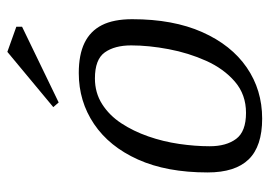

<svg xmlns="http://www.w3.org/2000/svg" viewBox="-128 -614 750 535"><g transform="rotate(-90 247.5 -346.0)"><path d="M185 9Q108 9 71.5 -28.5Q35 -66 35 -143Q35 -257 71 -337Q107 -417 170 -459.5Q233 -502 312 -502Q363 -502 396 -486Q429 -470 445.5 -437.5Q462 -405 462 -353Q462 -239 426 -158Q390 -77 327.5 -34Q265 9 185 9ZM201 -36Q252 -36 288 -67Q324 -98 346 -147Q368 -196 378.5 -251.5Q389 -307 389 -356Q389 -402 369.5 -429.5Q350 -457 297 -457Q257 -457 225.5 -437Q194 -417 172 -383.5Q150 -350 135.5 -308.5Q121 -267 114.5 -222.5Q108 -178 108 -137Q108 -91 128.5 -63.5Q149 -36 201 -36ZM230 -558 217 -573 371 -701 441 -676V-660Z"/></g></svg>

Font: Manuale Light
Style: Italic
Weight: 300
Italic angle: -11°
Version: Version 1.002